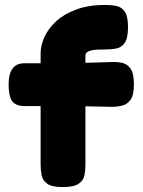

<svg xmlns="http://www.w3.org/2000/svg" viewBox="-20 -750 579 780"><path d="M235 10Q191 10 172 -3.5Q153 -17 149 -38.5Q145 -60 145 -82V-533Q145 -565 160.5 -599.5Q176 -634 208 -663.5Q240 -693 290 -711.5Q340 -730 409 -730Q431 -730 452 -726Q473 -722 486.5 -703.5Q500 -685 500 -639Q500 -594 486 -575Q472 -556 451 -552.5Q430 -549 408 -549Q392 -549 377.5 -548.5Q363 -548 352 -545.5Q341 -543 334 -538Q327 -533 327 -525V-80Q327 -58 323 -37.5Q319 -17 299.5 -3.5Q280 10 235 10ZM79 -493H271L434 -498Q456 -499 476.5 -494.5Q497 -490 510.5 -471Q524 -452 524 -406Q524 -364 510.5 -345Q497 -326 476.5 -321Q456 -316 433 -316L281 -319H75Q41 -321 28 -341Q15 -361 15 -407Q15 -450 31 -471.5Q47 -493 79 -493Z"/></svg>

Font: Fredoka SemiExpanded
Style: Bold
Weight: 700
Width: 6
Designer: Ben Nathan
Foundry: Milena B. Brandão, Ben Nathan
Version: Version 2.001